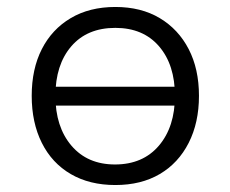

<svg xmlns="http://www.w3.org/2000/svg" viewBox="-20 -523 661 551"><path d="M311 8Q237 8 183 -23.5Q129 -55 100 -113Q71 -171 71 -248Q71 -325 100 -382Q129 -439 183 -471Q237 -503 311 -503Q385 -503 438.5 -471Q492 -439 521.5 -382Q551 -325 551 -248Q551 -171 521.5 -113Q492 -55 438.5 -23.5Q385 8 311 8ZM310 -51Q390 -51 436 -105Q482 -159 482 -248Q482 -337 436.5 -390Q391 -443 311 -443Q230 -443 184.5 -390Q139 -337 139 -248Q139 -159 185 -105Q231 -51 310 -51ZM107 -220V-274H514V-220Z"/></svg>

Font: Nunito Sans 7pt Light
Style: Regular
Weight: 300
Designer: Vernon Adams
Foundry: Vernon Adams
Version: Version 3.101;gftools[0.9.27]